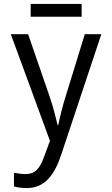

<svg xmlns="http://www.w3.org/2000/svg" viewBox="-20 -710 570 976"><path d="M136 -625H395V-690H136ZM116 246C211 246 259 175 293 71L495 -536H411L314 -221C300 -178 285 -118 276 -74H273C262 -119 249 -171 232 -220L123 -536H35L234 6L207 79C183 148 159 175 108 175C89 175 67 171 51 168V238C70 243 94 246 116 246Z"/></svg>

Font: Noto Sans Mono Condensed
Style: Regular
Weight: 400
Width: 3
Designer: Monotype Design Team
Foundry: Monotype Imaging Inc.
Version: Version 2.014